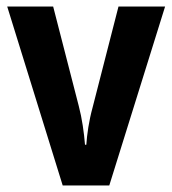

<svg xmlns="http://www.w3.org/2000/svg" viewBox="-20 -565 524 585"><path d="M171 0H313L483 -545H341L262 -237C251 -197 245 -155 243 -124H239C236 -161 230 -204 220 -242L142 -545H2Z"/></svg>

Font: Noto Sans Display SemiCondensed
Style: Bold
Weight: 700
Width: 4
Designer: Monotype Design Team
Foundry: Monotype Imaging Inc.
Version: Version 1.900